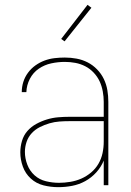

<svg xmlns="http://www.w3.org/2000/svg" viewBox="-20 -766 540 794"><path d="M221 8Q190 8 160 0.5Q130 -7 107.5 -27.5Q85 -48 74.5 -77Q64 -106 64 -136Q64 -160 71 -183.5Q78 -207 93.5 -224.5Q109 -242 130 -253.5Q151 -265 174 -272Q197 -279 220.5 -281Q244 -283 268 -283H409V-345Q409 -366 405 -388Q401 -410 392 -429.5Q383 -449 367.5 -465.5Q352 -482 332.5 -492Q313 -502 291.5 -506Q270 -510 248 -510Q220 -510 192 -504Q164 -498 140.5 -482Q117 -466 103.5 -440Q90 -414 89 -385H70Q70 -407 76.5 -427.5Q83 -448 96 -465.5Q109 -483 126.5 -495.5Q144 -508 164 -515.5Q184 -523 205.5 -525.5Q227 -528 248 -528Q273 -528 297 -523.5Q321 -519 342.5 -508Q364 -497 381.5 -479Q399 -461 409.5 -439Q420 -417 424 -393Q428 -369 428 -345V0H409V-102Q398 -75 378 -53Q358 -31 332.5 -17Q307 -3 278.5 2.5Q250 8 221 8ZM224 -10Q247 -10 271 -14Q295 -18 316.5 -27.5Q338 -37 356.5 -52.5Q375 -68 387 -88.5Q399 -109 404 -132.5Q409 -156 409 -180V-265H268Q247 -265 226 -263.5Q205 -262 184.5 -256Q164 -250 145 -240.5Q126 -231 111.5 -215.5Q97 -200 90 -179.5Q83 -159 83 -138Q83 -111 93 -85Q103 -59 123 -41Q143 -23 170 -16.5Q197 -10 224 -10ZM247 -595 233 -605 342 -746 358 -734Z"/></svg>

Font: Iosevka SS04 Thin
Style: Regular
Weight: 100
Monospace: yes
Designer: Belleve Invis
Foundry: Belleve Invis
Version: Version 19.0.0; ttfautohint (v1.8.4)